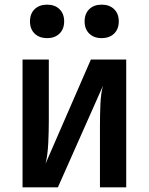

<svg xmlns="http://www.w3.org/2000/svg" viewBox="-20 -806 640 826"><path d="M77 0V-550H190V-284Q190 -239 187.5 -188.5Q185 -138 176 -102L371 -550H523V0H410V-267Q410 -311 412 -358Q414 -405 423 -437L229 0ZM417 -642Q384 -642 364 -661.5Q344 -681 344 -714Q344 -747 364 -766.5Q384 -786 417 -786Q451 -786 471 -766.5Q491 -747 491 -714Q491 -681 471 -661.5Q451 -642 417 -642ZM183 -642Q149 -642 129 -661.5Q109 -681 109 -714Q109 -747 129 -766.5Q149 -786 183 -786Q216 -786 236 -766.5Q256 -747 256 -714Q256 -681 236 -661.5Q216 -642 183 -642Z"/></svg>

Font: JetBrains Mono NL
Style: Bold
Weight: 700
Monospace: yes
Designer: Philipp Nurullin, Konstantin Bulenkov
Foundry: JetBrains
Version: Version 2.305; ttfautohint (v1.8.4.7-5d5b)